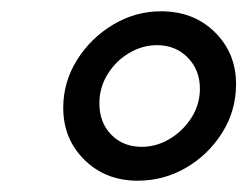

<svg xmlns="http://www.w3.org/2000/svg" viewBox="-20 -763 438 340"><path d="M398 -614Q398 -567 373.5 -528Q349 -489 309.5 -466Q270 -443 224 -443Q167 -443 129.5 -480Q92 -517 92 -572Q92 -618 116.5 -657Q141 -696 180.5 -719.5Q220 -743 265 -743Q323 -743 360.5 -706Q398 -669 398 -614ZM334 -606Q334 -639 312.5 -661Q291 -683 258 -683Q232 -683 208.5 -669Q185 -655 170.5 -631.5Q156 -608 156 -580Q156 -546 177 -524.5Q198 -503 231 -503Q257 -503 280.5 -517Q304 -531 319 -554.5Q334 -578 334 -606Z"/></svg>

Font: Rosario
Style: Italic
Weight: 400
Italic angle: -8.05°
Designer: Hector Gatti
Foundry: Omnibus Type
Version: Version 1.201